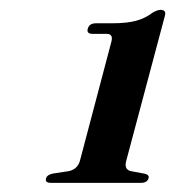

<svg xmlns="http://www.w3.org/2000/svg" viewBox="-20 -736 364 400"><path d="M173 -665.5Q159.5 -665.5 163 -676.5Q166 -687.5 180 -687.5H213.5Q244.5 -687.5 263.8 -692.8Q283 -698 298.5 -710Q308.5 -715.5 314.5 -715.5Q327 -715.5 323.5 -703L243 -401Q238 -383 252.5 -379.5L282 -374Q291.5 -371.5 289.5 -364.5Q286.5 -355 273.5 -355H86.5Q73 -355 76 -364.5Q78 -372 90.5 -374.5L123.5 -379.5Q141.5 -383.5 146.5 -401L212 -649Q216.5 -665.5 202 -665.5Z"/></svg>

Font: Fraunces 72pt SemiBold
Style: Italic
Weight: 600
Italic angle: -16°
Version: Version 1.000;[b76b70a41]